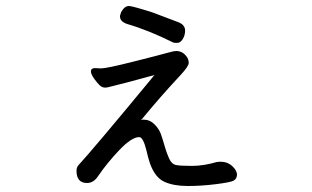

<svg xmlns="http://www.w3.org/2000/svg" viewBox="-20 -568 1040 640"><path d="M606 52Q559 52 528 38Q497 24 480 -23Q473 -44 468 -67Q457 -111 444 -111Q419 -111 378 -68Q337 -25 307 19Q292 42 270 42Q235 42 235 1Q235 -10 242 -18Q286 -65 495 -318Q480 -314 440 -303Q400 -292 375 -286Q350 -280 343.5 -278Q337 -276 330 -276Q321 -276 313 -283Q305 -290 294 -305.5Q283 -321 283 -330Q283 -341 297 -341L317 -340Q335 -340 424.5 -362.5Q514 -385 546 -394Q560 -398 567 -398Q591 -398 605 -375Q609 -367 609 -358Q609 -347 582 -318Q513 -244 454 -172Q450 -171 450 -170Q450 -169 461 -169Q479 -169 494.5 -154Q510 -139 516.5 -120.5Q523 -102 529 -80.5Q535 -59 543.5 -40Q552 -21 566.5 -18Q581 -15 620 -15Q658 -15 703 -28L714 -29Q738 -29 754 -14.5Q770 0 770 15Q769 29 758 34.5Q747 40 699 46Q651 52 606 52ZM571 -425Q562 -425 558 -426Q476 -467 404 -488Q380 -496 380 -513Q380 -517 381.5 -520.5Q383 -524 384 -528Q395 -548 410 -548Q421 -548 490 -526L577 -493Q597 -484 597 -466Q597 -450 589 -437.5Q581 -425 571 -425Z"/></svg>

Font: LXGW WenKai Mono Medium
Style: Regular
Weight: 500
Monospace: yes
Designer: LXGW / Fontworks Inc.
Foundry: LXGW / Fontworks Inc.
Version: Version 1.520; June 14, 2025